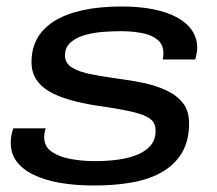

<svg xmlns="http://www.w3.org/2000/svg" viewBox="-20 -559 669 591"><path d="M269 12Q213 12 166 4Q119 -4 84.5 -20.5Q50 -37 31.5 -61.5Q13 -86 13 -120Q13 -131 15 -142Q17 -153 21 -164H121Q119 -160 117.5 -152Q116 -144 116 -137Q116 -108 139 -92Q162 -76 198 -69.5Q234 -63 273 -63Q309 -63 342.5 -67.5Q376 -72 402 -82.5Q428 -93 443.5 -111Q459 -129 459 -157Q459 -178 446.5 -189.5Q434 -201 410 -208.5Q386 -216 352.5 -222Q319 -228 277 -234Q232 -241 195.5 -251.5Q159 -262 132.5 -277Q106 -292 91.5 -314.5Q77 -337 77 -368Q77 -409 94.5 -440.5Q112 -472 147 -494Q182 -516 234 -527.5Q286 -539 355 -539Q411 -539 454 -530Q497 -521 526.5 -504.5Q556 -488 571.5 -464.5Q587 -441 587 -412Q587 -403 585.5 -395Q584 -387 581 -376H481Q482 -381 482.5 -386Q483 -391 483 -395Q483 -422 464.5 -437Q446 -452 416 -457.5Q386 -463 352 -463Q329 -463 299.5 -461Q270 -459 242.5 -451.5Q215 -444 197.5 -428.5Q180 -413 180 -388Q180 -364 202.5 -350.5Q225 -337 262.5 -330Q300 -323 342 -317Q382 -312 420.5 -304Q459 -296 491.5 -281Q524 -266 543 -242Q562 -218 562 -179Q562 -127 541 -90.5Q520 -54 481.5 -31Q443 -8 389.5 2Q336 12 269 12Z"/></svg>

Font: Archivo Expanded
Style: Italic
Weight: 400
Width: 7
Italic angle: -10°
Designer: Hector Gatti
Foundry: Omnibus-Type
Version: Version 2.001